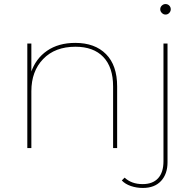

<svg xmlns="http://www.w3.org/2000/svg" viewBox="-20 -732 963 949"><path d="M115 -517H135V-370L133 -373Q156 -442 212.5 -481Q269 -520 352 -520Q449 -520 504 -464.5Q559 -409 559 -305V0H539V-305Q539 -400 490.5 -450.5Q442 -501 353 -501Q252 -501 193.5 -440.5Q135 -380 135 -281V0H115ZM582 160 596 146Q630 178 685 178Q735 178 761.5 149Q788 120 788 65V-517H808V70Q808 128 776 162.5Q744 197 686 197Q655 197 627 187.5Q599 178 582 160ZM772 -686Q772 -697 780 -704.5Q788 -712 798 -712Q809 -712 816.5 -704.5Q824 -697 824 -686Q824 -676 816.5 -668Q809 -660 798 -660Q788 -660 780 -668Q772 -676 772 -686Z"/></svg>

Font: iiserrat Thin
Style: Regular
Weight: 100
Designer: Akira Ohta
Foundry: Akira Ohta
Version: Version 1.200;Glyphs 3.3.1 (3343)